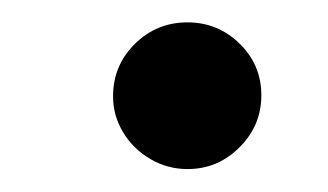

<svg xmlns="http://www.w3.org/2000/svg" viewBox="-20 -430 290 170"><path d="M146 -280.3Q128.4 -280.3 113.3 -289.1Q98.1 -297.9 89.1 -312.7Q80.1 -327.6 80.1 -344.7Q80.1 -372.1 99.4 -391.1Q118.7 -410.2 146 -410.2Q172.9 -410.2 192.1 -391.4Q211.4 -372.6 211.4 -345.7Q211.4 -318.8 192.1 -299.6Q172.9 -280.3 146 -280.3Z"/></svg>

Font: Parastoo FD
Style: FD
Weight: 400
Foundry: Saber Rastikerdar (saber.rastikerdar@gmail.com)
Version: Version 2.0.1